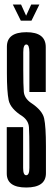

<svg xmlns="http://www.w3.org/2000/svg" viewBox="-20 -821 235 846"><path d="M71.8 -729.8 36.5 -801H72.8L95.1 -751.9L117.5 -801H153.5L118.6 -729.8ZM95.4 5.2Q9.8 5.2 9.8 -56.6Q9.8 -118.4 9.8 -260.9H81.9Q81.9 -113.1 81.9 -81Q81.9 -48.9 95.3 -48.9Q109.5 -48.9 109.5 -81Q109.5 -113.1 109.5 -160.5Q109.5 -230.6 107.6 -260.1Q105.8 -289.6 78.4 -309.1Q25.8 -342 18.1 -379.9Q10.4 -417.9 10.4 -498.2Q10.4 -551.8 10.4 -615.4Q10.4 -679.1 96.4 -679.1Q181.6 -679.1 181.6 -613.6Q181.6 -548.1 181.6 -415.6H109.5Q109.5 -556.4 109.5 -590.7Q109.5 -625 96 -625Q82.5 -625 82.5 -590.7Q82.5 -556.4 82.5 -513.6Q82.5 -446.8 84.8 -417.6Q87 -388.5 116 -368.1Q166.6 -335.1 174.5 -299.2Q182.4 -263.2 182.4 -176.6Q182.4 -120.6 182.4 -57.7Q182.4 5.2 95.4 5.2Z"/></svg>

Font: Anybody UltraCondensed Thin
Style: Regular
Weight: 100
Width: 1
Designer: Tyler Finck
Foundry: Etcetera Type Company
Version: Version 1.110